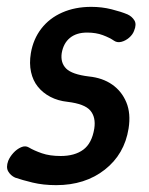

<svg xmlns="http://www.w3.org/2000/svg" viewBox="-36 -530 434 560"><path d="M128 10Q90 10 59 2.5Q28 -5 8 -12Q-5 -18 -12 -30Q-19 -42 -12 -61Q-7 -73 3 -84Q13 -95 25.5 -100.5Q38 -106 48 -100Q63 -91 86 -83Q109 -75 141 -75Q182 -75 207 -93.5Q232 -112 239 -155Q244 -188 227.5 -207.5Q211 -227 161 -233Q133 -236 111 -247.5Q89 -259 74.5 -277Q60 -295 54.5 -320Q49 -345 54 -375Q61 -416 84.5 -446.5Q108 -477 145.5 -493.5Q183 -510 230 -510Q261 -510 289 -503Q317 -496 336 -488Q349 -482 356 -470.5Q363 -459 355 -440Q351 -429 340.5 -420Q330 -411 318 -408Q306 -405 297 -411Q284 -420 264 -427.5Q244 -435 218 -435Q187 -435 168 -419.5Q149 -404 144 -375Q140 -347 157 -330Q174 -313 223 -307Q263 -303 291 -283.5Q319 -264 332.5 -231.5Q346 -199 339 -155Q327 -80 269.5 -35Q212 10 128 10Z"/></svg>

Font: Winky Sans
Style: Italic
Weight: 400
Italic angle: -8.97852°
Designer: Simon Atzbach
Foundry: typofactur
Version: Version 1.205